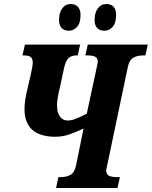

<svg xmlns="http://www.w3.org/2000/svg" viewBox="-20 -936 756 956"><path d="M271 -54H282Q312 -54 332 -66Q352 -78 359 -114L396 -296Q353 -276 321.5 -265.5Q290 -255 251 -255Q102 -258 102 -393Q102 -437 119 -503L127 -539L132 -559Q143 -607 143 -624Q143 -645 132 -652.5Q121 -660 100 -660H92L104 -714H379L367 -660H360Q336 -660 321.5 -647Q307 -634 298 -593L279 -504Q264 -444 264 -412Q264 -375 278.5 -355.5Q293 -336 317 -336Q335 -336 353 -343Q371 -350 388 -358Q405 -366 412 -370L461 -597Q467 -625 467 -628Q467 -647 454 -653.5Q441 -660 416 -660H405L417 -714H716L704 -660H693Q663 -660 643 -648Q623 -636 616 -600L515 -119Q509 -95 509 -86Q509 -67 523.5 -60.5Q538 -54 566 -54H577L565 0H259ZM274 -837Q274 -873 290 -894.5Q306 -916 333 -916Q355 -916 368 -902Q381 -888 381 -861Q381 -821 363.5 -802Q346 -783 323 -783Q300 -783 287 -796.5Q274 -810 274 -837ZM451 -837Q451 -872 467 -894Q483 -916 510 -916Q533 -916 545.5 -902.5Q558 -889 558 -861Q558 -821 540.5 -802Q523 -783 500 -783Q477 -783 464 -796.5Q451 -810 451 -837Z"/></svg>

Font: Noto Serif CondExtraBold
Style: Italic
Weight: 800
Width: 3
Italic angle: -12°
Designer: Monotype Design Team
Foundry: Monotype Imaging Inc.
Version: Version 1.001